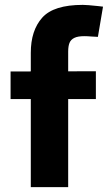

<svg xmlns="http://www.w3.org/2000/svg" viewBox="-20 -769 443 788"><path d="M106.4 -552.2Q106.4 -644 153.3 -696.5Q200.1 -749 319.8 -749Q336.4 -749 382.1 -744.1L402.8 -741.7L381.8 -617.7L355.5 -619.1Q338.9 -620.6 326.2 -620.6Q299.4 -620.6 285.1 -613.5Q270.7 -606.5 265.2 -592.9Q259.8 -579.4 259.8 -557.1V-1H106.4ZM23.4 -475.6 373.5 -476.6V-362.3H23.4Z"/></svg>

Font: DavidDev Light
Style: Regular
Weight: 300
Designer: David.dev
Foundry: David.dev
Version: Version 1.001;FEAKit 1.0